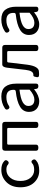

<svg xmlns="http://www.w3.org/2000/svg" viewBox="1119 -1716 610 2888"><g transform="rotate(-90 1424.0 -272.0)"><path d="M462 -86Q482 -56 454 -34Q405 13 300 13Q195 13 123 -63Q51 -139 51 -270Q51 -402 127 -479Q204 -557 313 -557Q399 -557 443 -515Q472 -493 448 -463Q425 -433 394 -456Q370 -481 317 -481Q242 -481 194 -422Q146 -364 146 -270Q146 -177 192 -120Q239 -63 311 -63Q383 -63 413 -94Q442 -117 462 -86Z M646 0Q601 0 601 -33V-501Q601 -543 643 -543H993Q1035 -543 1035 -501V-33Q1035 0 989 0Q944 0 944 -33V-450Q944 -469 925 -469H711Q692 -469 692 -450V-33Q692 0 646 0Z M1344 13Q1274 13 1229 -28Q1185 -69 1185 -141Q1185 -229 1264 -276Q1344 -324 1494 -340Q1519 -344 1517 -371Q1519 -481 1407 -481Q1330 -481 1276 -443Q1244 -423 1226 -454Q1208 -486 1240 -505Q1319 -557 1418 -557Q1518 -557 1564 -498Q1610 -439 1610 -334V-33Q1610 0 1572 0Q1535 0 1531 -33L1527 -65Q1430 13 1344 13ZM1370 -60Q1438 -60 1519 -132V-284Q1386 -268 1330 -235Q1274 -202 1274 -152Q1274 -60 1370 -60Z M1784 9Q1752 13 1727 9Q1702 5 1708 -27L1715 -56Q1720 -79 1744 -75Q1804 -75 1817 -191Q1820 -216 1850 -472Q1859 -543 1899 -543H2150Q2192 -543 2192 -501V-33Q2192 0 2146 0Q2100 0 2100 -33V-450Q2100 -469 2081 -469H1950Q1931 -469 1929 -454L1920 -374Q1902 -222 1895 -168Q1871 13 1784 9Z M2501 13Q2431 13 2386 -28Q2342 -69 2342 -141Q2342 -229 2421 -276Q2501 -324 2651 -340Q2676 -344 2674 -371Q2676 -481 2564 -481Q2487 -481 2433 -443Q2401 -423 2383 -454Q2365 -486 2397 -505Q2476 -557 2575 -557Q2675 -557 2721 -498Q2767 -439 2767 -334V-33Q2767 0 2729 0Q2692 0 2688 -33L2684 -65Q2587 13 2501 13ZM2527 -60Q2595 -60 2676 -132V-284Q2543 -268 2487 -235Q2431 -202 2431 -152Q2431 -60 2527 -60Z"/></g></svg>

Font: Swei Gothic CJK TC Regular
Style: Regular
Weight: 400
Version: Version 2.129